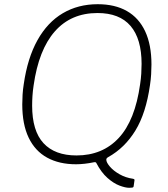

<svg xmlns="http://www.w3.org/2000/svg" viewBox="-20 -772 798 914"><path d="M93 -371Q111 -496 158.5 -581Q206 -666 279 -709Q352 -752 445 -752Q527 -752 584 -719.5Q641 -687 671 -623Q701 -559 701 -465Q701 -443 699.5 -418Q698 -393 694 -367Q675 -233 624.5 -150.5Q574 -68 495 -24Q486 -19 486 -12Q486 1 503 21Q520 41 549 57.5Q578 74 613 79Q618 80 619.5 82Q621 84 620 88L616 116Q615 120 610 121Q605 122 595 122Q577 122 549 111.5Q521 101 491.5 75Q462 49 438 3Q435 -2 424 1Q405 5 383 7.5Q361 10 342 10Q262 10 204.5 -21.5Q147 -53 116.5 -116.5Q86 -180 86 -275Q86 -297 87.5 -321.5Q89 -346 93 -371ZM140 -365Q136 -339 134.5 -315Q133 -291 133 -269Q133 -149 187 -90.5Q241 -32 344 -32Q468 -32 545.5 -115.5Q623 -199 647 -371Q651 -397 652.5 -421.5Q654 -446 654 -468Q654 -587 601.5 -648.5Q549 -710 444 -710Q318 -710 241 -622.5Q164 -535 140 -365Z"/></svg>

Font: Libre Franklin Thin
Style: Italic
Weight: 100
Italic angle: -8°
Designer: Pablo Impallari, Rodrigo Fuenzalida, Nhung Nguyen
Foundry: Impallari Type
Version: Version 3.000